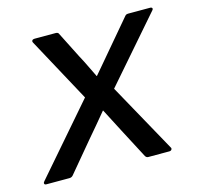

<svg xmlns="http://www.w3.org/2000/svg" viewBox="-98 -570 668 652"><g transform="rotate(-15 236.0 -244.0)"><path d="M-12 0Q-18 0 -19 -4Q-20 -8 -16 -12L191 -251L69 -476Q66 -481 68.5 -484.5Q71 -488 77 -488H151Q160 -488 162 -482L208 -391Q219 -371 228.5 -351Q238 -331 248 -311H249Q266 -331 283 -351Q300 -371 316 -390L394 -482Q397 -486 400 -487Q403 -488 407 -488H483Q489 -488 490.5 -484.5Q492 -481 487 -476L294 -254L428 -12Q431 -8 428.5 -4Q426 0 420 0H346Q340 0 336 -6L282 -109Q271 -130 260.5 -150.5Q250 -171 239 -192H238Q220 -170 203 -150Q186 -130 169 -110L82 -6Q77 0 69 0Z"/></g></svg>

Font: Sofia Sans Hairline
Style: Italic
Weight: 1
Italic angle: -9°
Designer: Botio Nikoltchev, Ani Petrova
Foundry: lettersoup
Version: Version 4.102